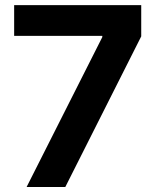

<svg xmlns="http://www.w3.org/2000/svg" viewBox="-20 -748 622 768"><path d="M86.4 0 389.2 -599.6V-604.5H36.6V-727.5H544.9V-602.5L241.2 0Z"/></svg>

Font: Inter
Style: Bold
Weight: 700
Designer: Rasmus Andersson
Foundry: rsms
Version: Version 4.001;git-9221beed3